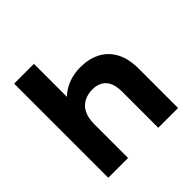

<svg xmlns="http://www.w3.org/2000/svg" viewBox="-189 -906 1070 1070"><g transform="rotate(-45 345.5 -371.0)"><path d="M72 0V-742H228V-389L193 -434Q222 -488 276 -517Q330 -546 399 -546Q463 -546 513.5 -520.5Q564 -495 593 -442.5Q622 -390 622 -308V0H466V-284Q466 -349 437.5 -380Q409 -411 357 -411Q320 -411 290.5 -395.5Q261 -380 244.5 -348Q228 -316 228 -266V0Z"/></g></svg>

Font: Montserrat Thin
Style: Bold
Weight: 700
Version: Version 9.000